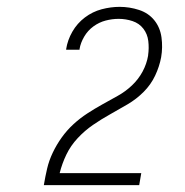

<svg xmlns="http://www.w3.org/2000/svg" viewBox="-20 -863 540 560"><path d="M108 -323V-324Q112 -348 117.5 -371.5Q123 -395 134 -418Q145 -441 160 -462Q175 -483 194 -500.5Q213 -518 234.5 -532Q256 -546 278.5 -558.5Q301 -571 323.5 -583.5Q346 -596 365 -614Q384 -632 396 -654.5Q408 -677 412 -701V-702Q415 -723 412.5 -743.5Q410 -764 398 -779.5Q386 -795 366.5 -801.5Q347 -808 326 -808Q307 -808 288 -803Q269 -798 252.5 -786Q236 -774 225.5 -756Q215 -738 212 -720V-718H173V-720Q177 -746 191 -770.5Q205 -795 227.5 -812Q250 -829 276.5 -836Q303 -843 329 -843Q358 -843 385.5 -834Q413 -825 430 -804Q447 -783 451 -754Q455 -725 450 -696Q445 -669 432.5 -642.5Q420 -616 399 -595Q378 -574 352.5 -559Q327 -544 301 -529.5Q275 -515 251 -498.5Q227 -482 206.5 -460Q186 -438 173.5 -412Q161 -386 154 -358H392L386 -323Z"/></svg>

Font: Iosevka Extralight
Style: Italic
Weight: 200
Italic angle: -9°
Monospace: yes
Designer: Belleve Invis
Foundry: Belleve Invis
Version: Version 32.5.0; ttfautohint (v1.8.4)